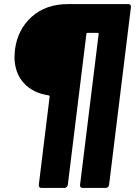

<svg xmlns="http://www.w3.org/2000/svg" viewBox="-20 -720 661 940"><path d="M608 -700Q615 -700 618.5 -696Q622 -692 621 -685L514 185Q513 192 508.5 196Q504 200 497 200H385Q378 200 374.5 196Q371 192 372 185L463 -554Q463 -559 459 -559H408Q403 -559 403 -554L312 185Q311 192 306.5 196Q302 200 296 200H183Q176 200 172.5 196Q169 192 170 185L223 -247Q224 -251 219 -253Q141 -264 96 -314Q51 -364 51 -442Q51 -453 53 -475Q66 -576 135.5 -638Q205 -700 313 -700Z"/></svg>

Font: Barlow Semi Condensed Black
Style: Italic
Weight: 900
Width: 4
Italic angle: -7°
Designer: Jeremy Tribby
Foundry: Tribby Type
Version: Version 1.408